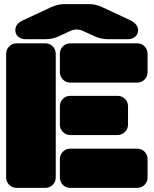

<svg xmlns="http://www.w3.org/2000/svg" viewBox="-20 -910 745 930"><path d="M54.2 -763.2Q54.2 -779.8 63.2 -791.3Q72.3 -802.7 91.8 -812L227.1 -875Q259.8 -890.1 292 -890.1H411.1Q443.4 -890.1 476.1 -875L610.8 -812Q648.9 -793.5 648.9 -763.2Q648.9 -745.1 635.3 -732.7Q621.6 -720.2 600.1 -720.2H502Q468.8 -720.2 437 -734.9L384.8 -758.8Q351.6 -775.4 317.9 -758.8L266.1 -734.9Q234.9 -720.2 201.2 -720.2H103Q81.5 -720.2 67.9 -732.7Q54.2 -745.1 54.2 -763.2ZM199.2 0H61Q39.6 0 24.7 -14.6Q9.8 -29.3 9.8 -50.8V-648.9Q9.8 -670.4 24.7 -685.3Q39.6 -700.2 61 -700.2H199.2Q220.7 -700.2 235.4 -685.3Q250 -670.4 250 -648.9V-50.8Q250 -29.3 235.4 -14.6Q220.7 0 199.2 0ZM644 -509.8H320.8Q299.3 -509.8 284.7 -524.7Q270 -539.6 270 -561V-648.9Q270 -670.4 284.7 -685.3Q299.3 -700.2 320.8 -700.2H644Q665.5 -700.2 680.2 -685.3Q694.8 -670.4 694.8 -648.9V-561Q694.8 -539.6 680.2 -524.7Q665.5 -509.8 644 -509.8ZM548.8 -255.9H320.8Q299.3 -255.9 284.7 -270.8Q270 -285.6 270 -307.1V-395Q270 -416.5 284.7 -431.2Q299.3 -445.8 320.8 -445.8H548.8Q570.3 -445.8 585.2 -431.2Q600.1 -416.5 600.1 -395V-307.1Q600.1 -285.6 585.2 -270.8Q570.3 -255.9 548.8 -255.9ZM644 0H320.8Q299.3 0 284.7 -14.6Q270 -29.3 270 -50.8V-139.2Q270 -160.6 284.7 -175.3Q299.3 -189.9 320.8 -189.9H644Q665.5 -189.9 680.2 -175.3Q694.8 -160.6 694.8 -139.2V-50.8Q694.8 -29.3 680.2 -14.6Q665.5 0 644 0Z"/></svg>

Font: Nastup Soft
Style: Regular
Weight: 400
Designer: Maksym Kobuzan
Foundry: Zakznak
Version: Version 1.020;hotconv 1.0.109;makeotfexe 2.5.65596